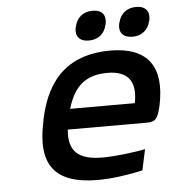

<svg xmlns="http://www.w3.org/2000/svg" viewBox="-50 -723 702 778"><g transform="rotate(-5 300.5 -333.5)"><path d="M592 -270C624 -422 568 -509 412 -509C252 -509 155 -427 119 -256L117 -244C80 -71 144 9 317 9C368 9 434 1 500 -14L518 -99C472 -89 392 -80 345 -80C245 -80 205 -117 213 -205H535C571 -205 580 -218 592 -270ZM230 -288C257 -380 306 -420 393 -420C479 -420 510 -373 493 -288ZM281 -615C274 -580 291 -557 330 -557C369 -557 395 -580 402 -615L403 -617C411 -653 394 -676 355 -676C315 -676 290 -653 282 -617ZM458 -615C451 -580 468 -557 508 -557C546 -557 572 -580 580 -615L581 -617C588 -653 571 -676 532 -676C493 -676 467 -653 459 -617Z"/></g></svg>

Font: LT Wave Mono Medium
Style: Italic
Weight: 500
Designer: Daniel Lyons
Version: Version 2.5 (Glyphs App)